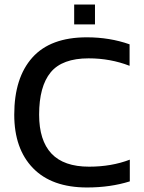

<svg xmlns="http://www.w3.org/2000/svg" viewBox="-20 -819 637 849"><path d="M308 -799H400V-711H308ZM43 -312Q43 -475 123 -564.5Q203 -654 364 -654Q465 -654 553 -623V-528Q468 -561 372 -561Q255 -561 204 -499Q153 -437 153 -312Q153 -198 207.5 -140Q262 -82 374 -82Q473 -82 554 -113V-17Q468 10 365 10Q209 10 126 -75.5Q43 -161 43 -312Z"/></svg>

Font: Kanit
Style: Regular
Weight: 400
Designer: Katatrad Team
Foundry: Cadson Demak
Version: Version 1.001